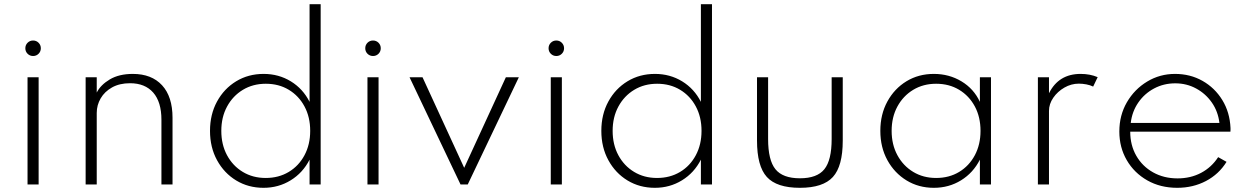

<svg xmlns="http://www.w3.org/2000/svg" viewBox="-20 -881 5964 917"><path d="M138 -613.5Q153.5 -613.5 164.2 -624.2Q175 -635 175 -650.5Q175 -666 164.2 -676.8Q153.5 -687.5 138 -687.5Q122.5 -687.5 111.8 -676.8Q101 -666 101 -650.5Q101 -635 111.8 -624.2Q122.5 -613.5 138 -613.5ZM111.5 0H164.5V-512H111.5Z M389 0H442V-341.5Q442 -379 460.8 -411.2Q479.5 -443.5 515.2 -463.5Q551 -483.5 601 -483.5Q672.5 -483.5 711.8 -438.8Q751 -394 751 -309V0H804V-318.5Q804 -419.5 754 -473.8Q704 -528 614.5 -528Q548.5 -528 504.5 -501.8Q460.5 -475.5 442 -439V-512H389Z M1238.5 16Q1310 16 1368.2 -19.8Q1426.5 -55.5 1458.5 -118.5V0H1511.5V-861H1458.5V-394.5Q1427 -457 1369 -492.5Q1311 -528 1239 -528Q1166 -528 1108 -492.8Q1050 -457.5 1016.5 -396Q983 -334.5 983 -256Q983 -177 1016.8 -115.5Q1050.5 -54 1108.2 -19Q1166 16 1238.5 16ZM1249 -31Q1187.5 -31 1139.5 -60Q1091.5 -89 1064.2 -139.8Q1037 -190.5 1037 -256Q1037 -321.5 1064.5 -372.2Q1092 -423 1140 -452Q1188 -481 1249.5 -481Q1311.5 -481 1359.2 -452.2Q1407 -423.5 1434.2 -372.8Q1461.5 -322 1461.5 -256Q1461.5 -190.5 1434.2 -139.5Q1407 -88.5 1359 -59.8Q1311 -31 1249 -31Z M1761.5 -613.5Q1777 -613.5 1787.8 -624.2Q1798.5 -635 1798.5 -650.5Q1798.5 -666 1787.8 -676.8Q1777 -687.5 1761.5 -687.5Q1746 -687.5 1735.2 -676.8Q1724.5 -666 1724.5 -650.5Q1724.5 -635 1735.2 -624.2Q1746 -613.5 1761.5 -613.5ZM1735 0H1788V-512H1735Z M2179.5 0H2214L2458 -512H2396L2197 -79.5L1998 -512H1936Z M2637 -613.5Q2652.5 -613.5 2663.2 -624.2Q2674 -635 2674 -650.5Q2674 -666 2663.2 -676.8Q2652.5 -687.5 2637 -687.5Q2621.5 -687.5 2610.8 -676.8Q2600 -666 2600 -650.5Q2600 -635 2610.8 -624.2Q2621.5 -613.5 2637 -613.5ZM2610.5 0H2663.5V-512H2610.5Z M3107.5 16Q3179 16 3237.2 -19.8Q3295.5 -55.5 3327.5 -118.5V0H3380.5V-861H3327.5V-394.5Q3296 -457 3238 -492.5Q3180 -528 3108 -528Q3035 -528 2977 -492.8Q2919 -457.5 2885.5 -396Q2852 -334.5 2852 -256Q2852 -177 2885.8 -115.5Q2919.5 -54 2977.2 -19Q3035 16 3107.5 16ZM3118 -31Q3056.5 -31 3008.5 -60Q2960.5 -89 2933.2 -139.8Q2906 -190.5 2906 -256Q2906 -321.5 2933.5 -372.2Q2961 -423 3009 -452Q3057 -481 3118.5 -481Q3180.5 -481 3228.2 -452.2Q3276 -423.5 3303.2 -372.8Q3330.5 -322 3330.5 -256Q3330.5 -190.5 3303.2 -139.5Q3276 -88.5 3228 -59.8Q3180 -31 3118 -31Z M3800.5 16Q3911 16 3958 -35.8Q4005 -87.5 4005 -209.5V-512H3952V-217Q3952 -116 3917.2 -72.8Q3882.5 -29.5 3800.5 -29.5Q3718.5 -29.5 3683.5 -72.8Q3648.5 -116 3648.5 -217V-512H3595.5V-209.5Q3595.5 -87.5 3642.5 -35.8Q3689.5 16 3800.5 16Z M4440 16Q4512 16 4570 -19.8Q4628 -55.5 4660 -118.5V0H4713V-512H4660V-394.5Q4631 -457 4572 -492.5Q4513 -528 4440 -528Q4367 -528 4309.2 -492.8Q4251.5 -457.5 4218 -396Q4184.5 -334.5 4184.5 -256Q4184.5 -177.5 4218.2 -116Q4252 -54.5 4309.8 -19.2Q4367.5 16 4440 16ZM4451 -31Q4389.5 -31 4341.5 -60Q4293.5 -89 4266 -139.8Q4238.5 -190.5 4238.5 -256Q4238.5 -321.5 4266 -372.2Q4293.5 -423 4341.5 -452Q4389.5 -481 4451 -481Q4513 -481 4560.8 -452.2Q4608.5 -423.5 4635.8 -372.8Q4663 -322 4663 -256Q4663 -190.5 4635.8 -139.5Q4608.5 -88.5 4560.8 -59.8Q4513 -31 4451 -31Z M4937 0H4990V-351Q4990 -384.5 5010.5 -414.2Q5031 -444 5063.8 -462.8Q5096.5 -481.5 5132.5 -481.5Q5150 -481.5 5168.5 -478Q5187 -474.5 5201 -467.5L5222.5 -512.5Q5186.5 -528 5141 -528Q5036 -528 4990 -435.5V-512H4937Z M5602.5 16Q5678 16 5739.8 -16.5Q5801.5 -49 5838 -108L5798 -130.5Q5766.5 -82 5716.5 -55.5Q5666.5 -29 5604 -29Q5538.5 -29 5487.2 -57.8Q5436 -86.5 5407 -137Q5378 -187.5 5378 -252H5856.5Q5857 -257.5 5857 -261Q5857 -264.5 5857 -269.5Q5853.5 -345 5817.8 -403.2Q5782 -461.5 5723.2 -494.8Q5664.5 -528 5592 -528Q5519.5 -528 5459 -491.5Q5398.5 -455 5362.2 -392.8Q5326 -330.5 5326 -253Q5326 -177 5361.5 -116Q5397 -55 5459.5 -19.5Q5522 16 5602.5 16ZM5380.5 -294Q5387 -348.5 5416.5 -391.2Q5446 -434 5492 -458.5Q5538 -483 5593 -483Q5647.5 -483 5693 -458.2Q5738.5 -433.5 5768 -391Q5797.5 -348.5 5804 -294Z"/></svg>

Font: Spartan Light
Style: Regular
Weight: 300
Designer: Matt Bailey, Mirko Velimirovic
Foundry: Matt Bailey
Version: Version 1.003; ttfautohint (v1.8.3)